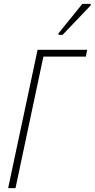

<svg xmlns="http://www.w3.org/2000/svg" viewBox="-20 -971 488 991"><path d="M22 0 174 -714H430L423 -679H204L60 0ZM282 -799 405 -951H448V-943L303 -791H282Z"/></svg>

Font: Noto Sans Condensed ExtraLight
Style: Italic
Weight: 200
Width: 3
Italic angle: -12°
Designer: Monotype Design Team
Foundry: Monotype Imaging Inc.
Version: Version 2.013; ttfautohint (v1.8.4.7-5d5b)